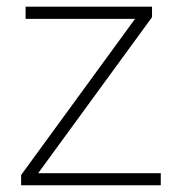

<svg xmlns="http://www.w3.org/2000/svg" viewBox="-20 -548 521 568"><path d="M455.6 -35.6V0H55.2V-35.6ZM429.7 -497.1 66.9 0H42.5V-30.3L405.8 -528.3H429.7ZM412.1 -528.3V-492.2H55.7V-528.3Z"/></svg>

Font: Roboto ExtraLight
Style: Regular
Weight: 250
Designer: Christian Robertson
Foundry: Google
Version: Version 3.009; 2024